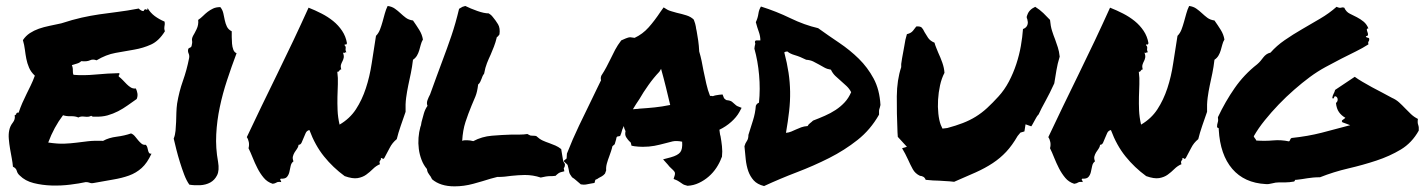

<svg xmlns="http://www.w3.org/2000/svg" viewBox="-20 -624 4890 659"><path d="M544.9 -549.8Q545.9 -543 545.4 -539.6Q544.9 -536.1 544.4 -533.2Q543.9 -530.3 543.9 -526.9Q543.9 -523.4 545.9 -516.6Q525.4 -483.4 498.5 -471.2Q471.7 -459 440.4 -453.6Q409.2 -448.2 376.5 -442.4Q343.8 -436.5 311.5 -417Q298.8 -421.9 288.6 -417Q278.3 -412.1 258.8 -414.1Q252.9 -408.2 244.1 -405.8Q235.4 -403.3 226.6 -400.4Q230.5 -391.6 230 -382.3Q229.5 -373 232.4 -367.2Q266.6 -364.3 308.1 -368.2Q349.6 -372.1 389.6 -373Q390.6 -368.2 388.7 -366.7Q386.7 -365.2 387.7 -361.3Q394.5 -356.4 401.4 -349.1Q408.2 -341.8 415 -335Q421.9 -328.1 429.2 -323.7Q436.5 -319.3 446.3 -320.3Q450.2 -312.5 451.7 -303.2Q453.1 -293.9 449.2 -284.2Q433.6 -273.4 418 -262.2Q402.3 -251 385.3 -242.2Q368.2 -233.4 349.1 -228Q330.1 -222.7 306.6 -223.6Q301.8 -223.6 299.3 -223.6Q296.9 -223.6 293 -226.6Q285.2 -221.7 271 -223.6Q256.8 -225.6 249 -220.7Q238.3 -225.6 223.1 -225.1Q208 -224.6 196.3 -228.5Q180.7 -208 168 -184.6Q155.3 -161.1 145.5 -134.8Q178.7 -129.9 200.7 -130.9Q222.7 -131.8 242.2 -134.3Q261.7 -136.7 282.2 -139.2Q302.7 -141.6 334 -140.6Q353.5 -151.4 380.4 -154.8Q407.2 -158.2 429.7 -166Q437.5 -163.1 443.4 -155.8Q449.2 -148.4 454.6 -142.1Q460 -135.7 465.8 -130.9Q471.7 -126 480.5 -127Q484.4 -123 485.8 -117.7Q487.3 -112.3 488.3 -107.4Q489.3 -102.5 491.7 -99.1Q494.1 -95.7 500 -96.7Q485.4 -64.5 466.3 -47.4Q447.3 -30.3 422.9 -21.5Q398.4 -12.7 368.7 -7.8Q338.9 -2.9 302.7 3.9Q293.9 5.9 288.1 3.4Q282.2 1 274.4 1Q252 5.9 220.7 9.8Q189.5 13.7 157.2 12.7Q125 11.7 95.7 4.4Q66.4 -2.9 47.9 -21.5Q40 -28.3 37.6 -37.6Q35.2 -46.9 24.4 -51.8Q23.4 -64.5 20.5 -80.1Q17.6 -95.7 14.6 -112.8Q11.7 -129.9 10.3 -146.5Q8.8 -163.1 11.7 -176.8Q14.6 -191.4 23.9 -203.1Q33.2 -214.8 30.3 -228.5Q35.2 -229.5 36.1 -233.9Q37.1 -238.3 43.9 -237.3Q49.8 -254.9 56.6 -270.5Q63.5 -286.1 70.8 -300.8Q78.1 -315.4 85.4 -330.6Q92.8 -345.7 99.6 -364.3Q85.9 -377 79.6 -392.1Q73.2 -407.2 70.3 -422.4Q67.4 -437.5 65.4 -453.6Q63.5 -469.7 58.6 -486.3Q68.4 -501 82.5 -510.3Q96.7 -519.5 113.3 -525.4Q129.9 -531.2 149.4 -535.2Q168.9 -539.1 190.4 -543.9Q229.5 -556.6 260.3 -563.5Q291 -570.3 320.8 -574.7Q350.6 -579.1 382.8 -583Q415 -586.9 456.1 -594.7Q464.8 -585.9 472.7 -585.9Q476.6 -594.7 481.9 -591.3Q487.3 -587.9 486.3 -596.7Q496.1 -580.1 511.2 -568.8Q526.4 -557.6 544.9 -549.8Z M728.5 -68.4Q733.4 -39.1 725.1 -22.5Q716.8 -5.9 701.7 2.4Q686.5 10.7 667 11.7Q647.5 12.7 629.9 9.8Q620.1 -3.9 612.3 -24.4Q604.5 -44.9 597.7 -66.9Q590.8 -88.9 585.4 -110.4Q580.1 -131.8 576.2 -148.4Q581.1 -160.2 582.5 -175.3Q584 -190.4 584.5 -206.1Q585 -221.7 585.4 -237.8Q585.9 -253.9 587.9 -268.6Q594.7 -309.6 607.9 -346.7Q621.1 -383.8 628.9 -423.8Q630.9 -432.6 627.4 -440.4Q624 -448.2 626 -455.1Q627 -459 631.8 -460.4Q636.7 -461.9 637.7 -466.8Q640.6 -477.5 639.2 -484.4Q637.7 -491.2 642.6 -501Q647.5 -508.8 654.8 -523.9Q662.1 -539.1 660.2 -555.7Q668.9 -561.5 676.8 -569.3Q684.6 -577.1 692.9 -583.5Q701.2 -589.8 711.4 -594.7Q721.7 -599.6 736.3 -599.6Q744.1 -589.8 746.6 -578.1Q749 -566.4 751.5 -554.7Q753.9 -543 758.8 -532.7Q763.7 -522.5 775.4 -516.6Q775.4 -508.8 775.4 -497.1Q775.4 -485.4 776.4 -474.1Q777.3 -462.9 780.8 -453.6Q784.2 -444.3 792 -441.4Q774.4 -394.5 759.3 -348.6Q744.1 -302.7 734.4 -256.3Q724.6 -210 722.2 -163.1Q719.7 -116.2 728.5 -68.4Z M1042 -177.7Q1033.2 -175.8 1029.3 -167.5Q1025.4 -159.2 1022 -150.4Q1018.6 -141.6 1015.1 -134.3Q1011.7 -127 1004.9 -127Q1003.9 -119.1 999.5 -113.3Q995.1 -107.4 991.2 -101.1Q987.3 -94.7 985.4 -87.4Q983.4 -80.1 987.3 -70.3Q979.5 -64.5 977.5 -53.7Q975.6 -43 973.1 -33.2Q970.7 -23.4 964.8 -16.6Q959 -9.8 943.4 -10.7Q940.4 -6.8 942.4 -5.9Q944.3 -4.9 945.3 1Q934.6 -1 929.2 2.4Q923.8 5.9 916 6.8Q897.5 1 885.3 -13.7Q873 -28.3 863.8 -46.4Q854.5 -64.5 847.2 -83Q839.8 -101.6 833 -115.2Q835.9 -126 834 -136.2Q832 -146.5 827.1 -153.3Q875 -254.9 931.6 -370.1Q988.3 -485.4 1039.1 -597.7Q1061.5 -588.9 1083.5 -577.6Q1105.5 -566.4 1123.5 -551.8Q1141.6 -537.1 1154.3 -518.1Q1167 -499 1170.9 -475.6Q1168.9 -469.7 1166.5 -471.2Q1164.1 -472.7 1162.1 -469.7Q1166 -464.8 1166.5 -462.9Q1167 -460.9 1166.5 -459Q1166 -457 1166 -453.6Q1166 -450.2 1168.9 -444.3Q1165 -445.3 1163.6 -443.4Q1162.1 -441.4 1157.2 -443.4Q1161.1 -432.6 1159.7 -425.8Q1158.2 -418.9 1155.3 -413.6Q1152.3 -408.2 1150.4 -401.9Q1148.4 -395.5 1151.4 -385.7Q1148.4 -385.7 1147 -384.3Q1145.5 -382.8 1144.5 -381.3Q1143.6 -379.9 1142.1 -378.4Q1140.6 -377 1137.7 -377.9Q1140.6 -356.4 1139.6 -335Q1138.7 -313.5 1138.2 -291.5Q1137.7 -269.5 1138.7 -245.6Q1139.6 -221.7 1145.5 -196.3Q1180.7 -216.8 1201.7 -249Q1222.7 -281.2 1235.8 -321.3Q1249 -361.3 1255.9 -407.2Q1262.7 -453.1 1270.5 -501Q1279.3 -509.8 1284.2 -522.5Q1289.1 -535.2 1293 -549.3Q1296.9 -563.5 1300.8 -577.6Q1304.7 -591.8 1310.5 -603.5Q1325.2 -601.6 1335.4 -594.2Q1345.7 -586.9 1354.5 -578.6Q1363.3 -570.3 1373 -563Q1382.8 -555.7 1397.5 -553.7Q1409.2 -537.1 1418.9 -521.5Q1428.7 -505.9 1431.6 -488.3Q1426.8 -480.5 1424.3 -470.7Q1421.9 -460.9 1418.9 -451.2Q1416 -441.4 1411.1 -433.1Q1406.2 -424.8 1397.5 -418.9Q1394.5 -393.6 1390.1 -372.6Q1385.7 -351.6 1381.3 -331.1Q1377 -310.5 1374 -288.6Q1371.1 -266.6 1372.1 -240.2Q1364.3 -217.8 1355.5 -192.4Q1346.7 -167 1341.8 -146.5Q1326.2 -133.8 1317.4 -116.2Q1308.6 -98.6 1298.8 -81.1Q1294.9 -77.1 1293.9 -79.1Q1293 -81.1 1287.1 -82Q1288.1 -78.1 1287.1 -76.2Q1286.1 -74.2 1284.7 -72.8Q1283.2 -71.3 1282.7 -68.4Q1282.2 -65.4 1284.2 -60.5Q1270.5 -54.7 1259.8 -43.9Q1249 -33.2 1236.8 -24.4Q1224.6 -15.6 1207.5 -12.7Q1190.4 -9.8 1163.1 -19.5Q1123 -48.8 1092.3 -86.9Q1061.5 -125 1042 -177.7Z M1664.1 -10.7Q1636.7 -2 1604.5 6.8Q1572.3 15.6 1540 15.6Q1491.2 15.6 1462.9 -8.8Q1458 -19.5 1454.1 -23.4Q1451.2 -27.3 1448.7 -31.7Q1446.3 -36.1 1445.3 -43.9Q1433.6 -57.6 1426.8 -75.7Q1419.9 -93.8 1417.5 -112.8Q1415 -131.8 1416.5 -151.4Q1418 -170.9 1422.9 -188.5Q1424.8 -192.4 1425.3 -196.3Q1425.8 -200.2 1426.8 -205.1Q1430.7 -220.7 1435.1 -235.4Q1439.5 -250 1447.3 -260.7Q1443.4 -269.5 1447.3 -280.3Q1451.2 -291 1456.1 -299.8Q1469.7 -336.9 1479 -362.8Q1488.3 -388.7 1498 -414.1Q1514.6 -458 1529.3 -501Q1543.9 -543.9 1555.7 -593.8Q1563.5 -598.6 1567.4 -600.6Q1573.2 -602.5 1577.1 -603.5Q1594.7 -594.7 1618.2 -586.4Q1641.6 -578.1 1657.2 -578.1Q1665 -573.2 1667 -570.8Q1668.9 -568.4 1670.9 -566.4Q1681.6 -553.7 1689.5 -540.5Q1697.3 -527.3 1694.3 -505.9Q1688.5 -497.1 1685.5 -497.1Q1680.7 -477.5 1675.3 -463.9Q1669.9 -450.2 1664.1 -436.5Q1657.2 -421.9 1651.4 -407.2Q1645.5 -392.6 1641.6 -371.1Q1637.7 -366.2 1636.2 -362.3Q1634.8 -358.4 1632.8 -353.5Q1630.9 -348.6 1628.4 -343.3Q1626 -337.9 1621.1 -334Q1618.2 -308.6 1611.8 -293Q1605.5 -277.3 1598.6 -261.7Q1586.9 -233.4 1577.6 -205.1Q1568.4 -176.8 1566.4 -140.6Q1571.3 -142.6 1575.7 -142.6Q1580.1 -142.6 1584 -142.6Q1592.8 -142.6 1604.5 -139.6Q1633.8 -155.3 1668.5 -158.2Q1703.1 -161.1 1737.3 -162.1Q1751 -162.1 1764.6 -162.1Q1778.3 -162.1 1790 -164.1Q1798.8 -159.2 1801.3 -158.7Q1803.7 -158.2 1808.6 -158.2Q1815.4 -158.2 1820.3 -157.2Q1832 -146.5 1842.8 -141.6Q1853.5 -136.7 1865.2 -132.8Q1876 -128.9 1886.2 -124.5Q1896.5 -120.1 1906.2 -112.3L1913.1 -70.3Q1919.9 -61.5 1918.9 -58.6Q1918.9 -50.8 1915 -46.9L1917 -36.1Q1902.3 -33.2 1897 -29.3Q1891.6 -25.4 1886.7 -20.5Q1878.9 -19.5 1875.5 -19.5Q1872.1 -19.5 1869.1 -19.5Q1855.5 -19.5 1835.9 -14.6Q1809.6 -23.4 1781.2 -23.4Q1770.5 -23.4 1758.8 -22.5Q1747.1 -21.5 1735.4 -20.5Q1723.6 -18.6 1711.4 -17.6Q1699.2 -16.6 1686.5 -16.6Z M2456.1 -82Q2450.2 -65.4 2439 -48.3Q2427.7 -31.2 2412.6 -18.1Q2397.5 -4.9 2378.9 3.9Q2360.4 12.7 2339.8 13.7Q2327.1 10.7 2322.8 7.3Q2318.4 3.9 2313.5 1Q2310.5 -1 2308.1 -2.4Q2305.7 -3.9 2303.7 -4.9L2292 -9.8L2295.9 -22.5Q2297.9 -30.3 2294.9 -34.7Q2292 -39.1 2283.2 -46.9Q2280.3 -49.8 2277.3 -52.7Q2274.4 -55.7 2272.5 -58.6L2255.9 -77.1L2282.2 -84Q2306.6 -90.8 2314.9 -101.6Q2323.2 -112.3 2321.3 -137.7Q2301.8 -141.6 2288.6 -138.7Q2275.4 -135.7 2261.7 -131.8Q2244.1 -127 2226.1 -123.5Q2208 -120.1 2186.5 -120.1Q2178.7 -120.1 2171.9 -120.6Q2165 -121.1 2157.2 -122.1L2147.5 -124Q2145.5 -134.8 2143.6 -136.2Q2141.6 -137.7 2139.6 -139.6Q2134.8 -144.5 2129.4 -152.8Q2124 -161.1 2127 -173.8Q2122.1 -182.6 2121.1 -191.4Q2115.2 -179.7 2112.3 -167L2108.4 -157.2L2098.6 -155.3Q2096.7 -154.3 2095.7 -150.9Q2094.7 -147.5 2094.7 -145.5L2089.8 -128.9Q2087.9 -127 2085.9 -125.5Q2084 -124 2082 -122.1Q2080.1 -113.3 2077.1 -104.5Q2074.2 -95.7 2071.3 -87.9Q2066.4 -75.2 2063 -63Q2059.6 -50.8 2060.5 -39.1L2056.6 -28.3Q2051.8 -22.5 2045.9 -19Q2040 -15.6 2034.2 -12.7Q2032.2 -10.7 2028.8 -9.3Q2025.4 -7.8 2023.4 -6.8L2020.5 3.9L2008.8 5.9Q1998 7.8 1993.7 8.8Q1989.3 9.8 1983.4 9.8L1973.6 8.8Q1962.9 0 1957 -5.4Q1951.2 -10.7 1943.4 -15.6Q1934.6 -27.3 1933.6 -33.2Q1932.6 -39.1 1931.6 -43.9Q1929.7 -49.8 1929.2 -53.7Q1928.7 -57.6 1926.8 -59.6L1914.1 -71.3L1924.8 -80.1L1925.8 -96.7Q1945.3 -146.5 1967.3 -192.4Q1989.3 -238.3 2012.7 -286.1Q2020.5 -301.8 2027.8 -317.4Q2035.2 -333 2043 -348.6Q2042 -351.6 2042 -355.5Q2042 -359.4 2043.9 -364.3Q2054.7 -380.9 2061.5 -394Q2068.4 -407.2 2075.2 -420.9Q2083 -437.5 2091.3 -453.1Q2099.6 -468.8 2112.3 -485.4L2127.9 -492.2Q2130.9 -493.2 2134.8 -494.6Q2138.7 -496.1 2143.6 -496.1L2158.2 -494.1Q2185.5 -506.8 2206.1 -529.8Q2226.6 -552.7 2248 -585L2257.8 -598.6L2270.5 -590.8Q2275.4 -587.9 2284.2 -585.4Q2293 -583 2302.7 -580.1Q2320.3 -576.2 2335.9 -571.3Q2351.6 -566.4 2361.3 -556.6Q2367.2 -541 2368.2 -533.2Q2369.1 -525.4 2371.1 -517.6Q2374 -501 2376.5 -484.4Q2378.9 -467.8 2379.9 -447.3Q2384.8 -430.7 2388.2 -414.6Q2391.6 -398.4 2394.5 -381.8Q2399.4 -358.4 2404.3 -336.4Q2409.2 -314.5 2417 -294.9Q2424.8 -294.9 2426.8 -293.9Q2431.6 -295.9 2437 -296.9Q2442.4 -297.9 2449.2 -298.8L2460 -299.8L2463.9 -290Q2464.8 -285.2 2473.6 -280.3Q2486.3 -279.3 2492.2 -274.9Q2498 -270.5 2502.9 -265.6Q2506.8 -261.7 2510.7 -259.8L2525.4 -253.9L2517.6 -239.3Q2507.8 -221.7 2489.7 -205.6Q2471.7 -189.5 2449.2 -178.7Q2450.2 -172.9 2450.7 -167.5Q2451.2 -162.1 2453.1 -156.2Q2456.1 -139.6 2458 -122.1Q2460 -104.5 2458 -85.9ZM2173.8 -251Q2203.1 -252.9 2227.1 -255.4Q2251 -257.8 2280.3 -263.7Q2273.4 -293 2265.6 -324.7Q2257.8 -356.4 2249 -387.7L2243.2 -377.9Q2223.6 -357.4 2205.6 -332Q2187.5 -306.6 2174.8 -284.2Q2168.9 -275.4 2163.1 -266.6Q2157.2 -257.8 2152.3 -249Q2158.2 -250 2163.6 -250Q2168.9 -250 2173.8 -251Z M3002 -263.7Q3001 -258.8 3000 -255.4Q2999 -252 2998 -249Q2997.1 -246.1 2997.1 -241.7Q2997.1 -237.3 2997.1 -230.5Q2967.8 -178.7 2923.3 -143.6Q2878.9 -108.4 2825.7 -81.5Q2772.5 -54.7 2714.8 -32.7Q2657.2 -10.7 2602.5 14.6Q2579.1 8.8 2566.9 -4.9Q2554.7 -18.6 2548.3 -36.6Q2542 -54.7 2539.6 -76.7Q2537.1 -98.6 2535.2 -122.1Q2538.1 -132.8 2543.5 -140.1Q2548.8 -147.5 2548.8 -161.1Q2556.6 -186.5 2564.5 -210.9Q2572.3 -235.4 2574.2 -260.7Q2577.1 -268.6 2585 -271.5Q2589.8 -318.4 2585.4 -366.7Q2581.1 -415 2569.3 -457Q2570.3 -466.8 2571.8 -471.2Q2573.2 -475.6 2571.3 -477.5Q2570.3 -485.4 2576.7 -485.4Q2583 -485.4 2589.8 -485.4Q2589.8 -500 2584.5 -514.6Q2579.1 -529.3 2574.2 -547.9Q2581.1 -562.5 2583 -576.7Q2585 -590.8 2591.8 -601.6Q2644.5 -585 2692.9 -561.5Q2741.2 -538.1 2788.1 -527.3Q2823.2 -502 2860.4 -477.1Q2897.5 -452.1 2927.7 -422.4Q2958 -392.6 2978.5 -354.5Q2999 -316.4 3002 -263.7ZM2770.5 -210Q2791 -217.8 2811 -226.6Q2831.1 -235.4 2848.1 -246.6Q2865.2 -257.8 2878.9 -272.5Q2892.6 -287.1 2901.4 -307.6Q2895.5 -319.3 2885.7 -328.6Q2876 -337.9 2866.2 -346.2Q2856.4 -354.5 2847.2 -363.3Q2837.9 -372.1 2832 -384.8Q2819.3 -386.7 2809.6 -392.1Q2799.8 -397.5 2790.5 -402.8Q2781.2 -408.2 2771 -413.1Q2760.7 -418 2747.1 -418.9Q2725.6 -429.7 2708.5 -434.6Q2691.4 -439.5 2682.6 -447.3Q2675.8 -447.3 2671.9 -444.3Q2681.6 -407.2 2686.5 -374.5Q2691.4 -341.8 2691.9 -309.1Q2692.4 -276.4 2688.5 -242.2Q2684.6 -208 2677.7 -168Q2687.5 -168.9 2695.8 -172.4Q2704.1 -175.8 2712.4 -179.7Q2720.7 -183.6 2730 -187Q2739.3 -190.4 2752 -191.4Q2754.9 -197.3 2760.3 -201.2Q2765.6 -205.1 2770.5 -210Z M3584 -555.7Q3585.9 -534.2 3590.8 -518.6Q3595.7 -502.9 3601.6 -488.3Q3606.4 -474.6 3610.8 -461.4Q3615.2 -448.2 3617.2 -429.7Q3609.4 -404.3 3606 -382.8Q3602.5 -361.3 3598.6 -337.9Q3583 -303.7 3568.4 -277.3Q3553.7 -251 3544.9 -231.4Q3540 -226.6 3536.6 -220.2Q3533.2 -213.9 3529.3 -207Q3527.3 -204.1 3524.4 -198.2Q3521.5 -192.4 3519.5 -190.4L3500 -197.3L3496.1 -172.9L3482.4 -168.9L3472.7 -157.2Q3454.1 -125 3433.6 -103Q3413.1 -81.1 3387.2 -64Q3361.3 -46.9 3328.6 -32.2Q3295.9 -17.6 3254.9 0Q3238.3 -2 3226.1 -2.4Q3213.9 -2.9 3203.1 -3.9Q3184.6 -3.9 3157.2 -6.8Q3154.3 -14.6 3148.4 -17.6Q3142.6 -20.5 3137.7 -20.5Q3121.1 -28.3 3112.8 -43.5Q3104.5 -58.6 3096.7 -76.2Q3091.8 -86.9 3086.9 -96.2Q3082 -105.5 3076.2 -115.2L3092.8 -120.1L3071.3 -143.6Q3069.3 -146.5 3066.4 -148.9Q3063.5 -151.4 3061.5 -154.3L3060.5 -169.9Q3057.6 -237.3 3058.1 -293.5Q3058.6 -349.6 3073.2 -393.6V-404.3Q3076.2 -425.8 3079.1 -439.9Q3082 -454.1 3084 -466.8Q3086.9 -488.3 3092.8 -506.8Q3106.4 -509.8 3113.3 -518.1Q3120.1 -526.4 3125 -533.2Q3138.7 -534.2 3143.6 -529.3Q3148.4 -524.4 3153.3 -513.7Q3158.2 -504.9 3165.5 -494.1Q3172.9 -483.4 3187.5 -477.5Q3189.5 -469.7 3192.9 -461.4Q3196.3 -453.1 3200.2 -443.4Q3208 -426.8 3214.4 -408.7Q3220.7 -390.6 3221.7 -374Q3211.9 -355.5 3206.5 -331.1Q3201.2 -306.6 3199.7 -281.7Q3198.2 -256.8 3200.7 -233.9Q3203.1 -210.9 3209 -195.3L3214.8 -182.6L3231.4 -184.6Q3260.7 -192.4 3284.7 -201.7Q3308.6 -210.9 3329.1 -223.6Q3349.6 -236.3 3368.2 -253.4Q3386.7 -270.5 3407.2 -293Q3427.7 -315.4 3442.9 -344.2Q3458 -373 3468.3 -404.3Q3478.5 -435.5 3483.9 -466.3Q3489.3 -497.1 3491.2 -524.4Q3507.8 -530.3 3507.8 -547.9L3505.9 -558.6Q3502 -564.5 3505.9 -572.3Q3511.7 -590.8 3533.2 -600.6Q3548.8 -590.8 3561 -579.1Q3573.2 -567.4 3584 -555.7Z M3793 -177.7Q3784.2 -175.8 3780.3 -167.5Q3776.4 -159.2 3772.9 -150.4Q3769.5 -141.6 3766.1 -134.3Q3762.7 -127 3755.9 -127Q3754.9 -119.1 3750.5 -113.3Q3746.1 -107.4 3742.2 -101.1Q3738.3 -94.7 3736.3 -87.4Q3734.4 -80.1 3738.3 -70.3Q3730.5 -64.5 3728.5 -53.7Q3726.6 -43 3724.1 -33.2Q3721.7 -23.4 3715.8 -16.6Q3710 -9.8 3694.3 -10.7Q3691.4 -6.8 3693.4 -5.9Q3695.3 -4.9 3696.3 1Q3685.5 -1 3680.2 2.4Q3674.8 5.9 3667 6.8Q3648.4 1 3636.2 -13.7Q3624 -28.3 3614.7 -46.4Q3605.5 -64.5 3598.1 -83Q3590.8 -101.6 3584 -115.2Q3586.9 -126 3585 -136.2Q3583 -146.5 3578.1 -153.3Q3626 -254.9 3682.6 -370.1Q3739.3 -485.4 3790 -597.7Q3812.5 -588.9 3834.5 -577.6Q3856.4 -566.4 3874.5 -551.8Q3892.6 -537.1 3905.3 -518.1Q3918 -499 3921.9 -475.6Q3919.9 -469.7 3917.5 -471.2Q3915 -472.7 3913.1 -469.7Q3917 -464.8 3917.5 -462.9Q3918 -460.9 3917.5 -459Q3917 -457 3917 -453.6Q3917 -450.2 3919.9 -444.3Q3916 -445.3 3914.6 -443.4Q3913.1 -441.4 3908.2 -443.4Q3912.1 -432.6 3910.6 -425.8Q3909.2 -418.9 3906.2 -413.6Q3903.3 -408.2 3901.4 -401.9Q3899.4 -395.5 3902.3 -385.7Q3899.4 -385.7 3897.9 -384.3Q3896.5 -382.8 3895.5 -381.3Q3894.5 -379.9 3893.1 -378.4Q3891.6 -377 3888.7 -377.9Q3891.6 -356.4 3890.6 -335Q3889.6 -313.5 3889.2 -291.5Q3888.7 -269.5 3889.6 -245.6Q3890.6 -221.7 3896.5 -196.3Q3931.6 -216.8 3952.6 -249Q3973.6 -281.2 3986.8 -321.3Q4000 -361.3 4006.8 -407.2Q4013.7 -453.1 4021.5 -501Q4030.3 -509.8 4035.2 -522.5Q4040 -535.2 4043.9 -549.3Q4047.9 -563.5 4051.8 -577.6Q4055.7 -591.8 4061.5 -603.5Q4076.2 -601.6 4086.4 -594.2Q4096.7 -586.9 4105.5 -578.6Q4114.3 -570.3 4124 -563Q4133.8 -555.7 4148.4 -553.7Q4160.2 -537.1 4169.9 -521.5Q4179.7 -505.9 4182.6 -488.3Q4177.7 -480.5 4175.3 -470.7Q4172.9 -460.9 4169.9 -451.2Q4167 -441.4 4162.1 -433.1Q4157.2 -424.8 4148.4 -418.9Q4145.5 -393.6 4141.1 -372.6Q4136.7 -351.6 4132.3 -331.1Q4127.9 -310.5 4125 -288.6Q4122.1 -266.6 4123 -240.2Q4115.2 -217.8 4106.4 -192.4Q4097.7 -167 4092.8 -146.5Q4077.1 -133.8 4068.4 -116.2Q4059.6 -98.6 4049.8 -81.1Q4045.9 -77.1 4044.9 -79.1Q4043.9 -81.1 4038.1 -82Q4039.1 -78.1 4038.1 -76.2Q4037.1 -74.2 4035.6 -72.8Q4034.2 -71.3 4033.7 -68.4Q4033.2 -65.4 4035.2 -60.5Q4021.5 -54.7 4010.7 -43.9Q4000 -33.2 3987.8 -24.4Q3975.6 -15.6 3958.5 -12.7Q3941.4 -9.8 3914.1 -19.5Q3874 -48.8 3843.3 -86.9Q3812.5 -125 3793 -177.7Z M4849.6 -175.8Q4826.2 -133.8 4788.1 -110.8Q4750 -87.9 4704.1 -72.8Q4658.2 -57.6 4607.9 -45.9Q4557.6 -34.2 4510.7 -15.6Q4497.1 -15.6 4486.8 -14.6Q4476.6 -13.7 4467.3 -12.2Q4458 -10.7 4449.2 -9.3Q4440.4 -7.8 4429.7 -6.8Q4425.8 -7.8 4424.8 -5.4Q4423.8 -2.9 4421.9 -1Q4405.3 2 4392.1 2Q4378.9 2 4370.1 2Q4358.4 2 4346.2 5.4Q4334 8.8 4324.2 7.8Q4251 3.9 4209.5 -44.4Q4168 -92.8 4163.1 -178.7Q4164.1 -183.6 4161.6 -184.6Q4159.2 -185.5 4157.2 -187.5Q4157.2 -197.3 4159.7 -204.1Q4162.1 -210.9 4160.2 -221.7Q4185.5 -275.4 4217.8 -321.8Q4250 -368.2 4294.9 -403.3Q4301.8 -409.2 4306.6 -415Q4311.5 -420.9 4315.9 -426.8Q4320.3 -432.6 4326.2 -437Q4332 -441.4 4340.8 -443.4Q4361.3 -466.8 4389.6 -486.3Q4418 -505.9 4449.2 -523.9Q4480.5 -542 4511.2 -560.1Q4542 -578.1 4567.4 -600.6Q4578.1 -595.7 4583 -597.7Q4587.9 -599.6 4593.8 -597.7Q4600.6 -583 4612.8 -577.1Q4625 -571.3 4637.2 -564.9Q4649.4 -558.6 4660.2 -549.8Q4670.9 -541 4676.8 -526.4Q4670.9 -526.4 4671.4 -522Q4671.9 -517.6 4673.8 -513.2Q4675.8 -508.8 4675.3 -504.4Q4674.8 -500 4668 -500Q4668.9 -495.1 4674.3 -494.6Q4679.7 -494.1 4679.7 -489.3Q4679.7 -484.4 4677.2 -481.4Q4674.8 -478.5 4676.8 -471.7Q4657.2 -459 4633.3 -447.3Q4609.4 -435.5 4583.5 -422.4Q4557.6 -409.2 4529.8 -394Q4502 -378.9 4475.6 -359.4Q4449.2 -339.8 4421.9 -315.9Q4394.5 -292 4369.1 -265.6Q4343.8 -239.3 4321.3 -211.4Q4298.8 -183.6 4283.2 -156.2Q4285.2 -151.4 4287.6 -148.9Q4290 -146.5 4292 -141.6Q4323.2 -139.6 4350.1 -142.1Q4377 -144.5 4404.3 -138.7Q4407.2 -140.6 4408.2 -144.5Q4409.2 -148.4 4413.1 -150.4Q4468.8 -156.2 4516.6 -168.5Q4564.5 -180.7 4614.3 -194.3Q4606.4 -197.3 4600.1 -199.7Q4593.8 -202.1 4587.9 -204.1Q4583 -209 4588.4 -212.4Q4593.8 -215.8 4597.7 -219.7Q4584 -227.5 4575.7 -239.3Q4567.4 -251 4565.4 -270.5Q4571.3 -275.4 4571.3 -282.2Q4571.3 -289.1 4565.4 -293Q4561.5 -293.9 4560.5 -293Q4559.6 -292 4559.1 -290Q4558.6 -288.1 4557.6 -286.6Q4556.6 -285.2 4552.7 -287.1Q4553.7 -295.9 4557.1 -301.8Q4560.5 -307.6 4562.5 -315.4L4629.9 -360.4Q4640.6 -352.5 4656.2 -343.3Q4671.9 -334 4689 -324.7Q4706.1 -315.4 4724.1 -306.2Q4742.2 -296.9 4757.8 -288.1Q4771.5 -282.2 4782.2 -272.5Q4793 -262.7 4802.7 -252.4Q4812.5 -242.2 4822.8 -232.4Q4833 -222.7 4846.7 -215.8Q4844.7 -203.1 4847.7 -195.3Q4850.6 -187.5 4849.6 -175.8Z"/></svg>

Font: Permanent Marker
Style: Regular
Weight: 400
Designer: Font Diner, Inc
Foundry: Font Diner, Inc
Version: Version 1.001